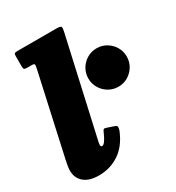

<svg xmlns="http://www.w3.org/2000/svg" viewBox="-194 -897 956 1040"><g transform="rotate(-30 284.0 -377.5)"><path d="M344.5 -744.5 208.5 -138.5Q207.5 -134 206.2 -127Q205 -120 205 -116Q205 -104.5 213.5 -104.5Q231.5 -104.5 256.5 -162Q262.5 -176 266.5 -179.5Q270.5 -183 283.5 -178.5L327.5 -163.5Q339.5 -159.5 340.2 -151.2Q341 -143 336 -129Q304 -50.5 247.5 -12.8Q191 25 120.5 25Q59 25 27.2 -2.8Q-4.5 -30.5 -4.5 -75.5Q-4.5 -90 -1.2 -108.5Q2 -127 5 -140L116 -642.5Q120 -660.5 119.5 -667.8Q119 -675 101.5 -675H76Q60.5 -675 56 -678.5Q51.5 -682 51.5 -698V-760Q51.5 -773 55.5 -776.5Q59.5 -780 72.5 -780H315.5Q343 -780 346.2 -773.2Q349.5 -766.5 344.5 -744.5ZM331.5 -458.5Q331.5 -491.5 347.8 -518.8Q364 -546 391.2 -562.2Q418.5 -578.5 451.5 -578.5Q484.5 -578.5 511.8 -562.2Q539 -546 555.2 -518.8Q571.5 -491.5 571.5 -458.5Q571.5 -425.5 555.2 -398.2Q539 -371 511.8 -354.8Q484.5 -338.5 451.5 -338.5Q418.5 -338.5 391.2 -354.8Q364 -371 347.8 -398.2Q331.5 -425.5 331.5 -458.5Z"/></g></svg>

Font: Besley* Narrow Fatface
Style: Italic
Weight: 900
Width: 4
Italic angle: -13°
Designer: Owen Earl
Foundry: indestructible type*
Version: Version 3.000; ttfautohint (v1.8.3)